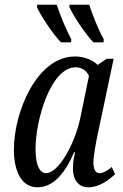

<svg xmlns="http://www.w3.org/2000/svg" viewBox="-20 -786 521 816"><path d="M377 -606H420L421 -619C399 -657 374 -721 359 -766H275V-756C290 -721 342 -642 377 -606ZM239 -606H282L283 -619C262 -657 236 -721 221 -766H138L137 -756C152 -721 204 -642 239 -606ZM139 10C206 10 256 -48 295 -139H299C295 -118 290 -101 290 -70C290 -20 315 10 355 10C403 10 444 -22 469 -46L455 -76C436 -61 419 -50 403 -50C386 -50 377 -66 377 -96C377 -125 390 -191 395 -214L463 -536H433L395 -510C374 -531 338 -546 298 -546C138 -546 39 -312 39 -150C39 -59 71 10 139 10ZM176 -50C150 -50 131 -81 131 -153C131 -275 195 -500 302 -500C326 -500 348 -487 358 -463L322 -288C298 -172 228 -50 176 -50Z"/></svg>

Font: Noto Serif ExtraCondensed
Style: Italic
Weight: 400
Width: 2
Italic angle: -12°
Designer: Monotype Design Team
Foundry: Monotype Imaging Inc.
Version: Version 2.014